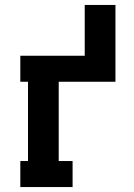

<svg xmlns="http://www.w3.org/2000/svg" viewBox="-20 -755 540 775"><path d="M62 0V-105H93V-425H62V-530H322V-735H446V-425H217V-105H273V0Z"/></svg>

Font: Iosevka Slab Extrabold
Style: Regular
Weight: 800
Monospace: yes
Designer: Belleve Invis
Foundry: Belleve Invis
Version: Version 11.1.1; ttfautohint (v1.8.3)